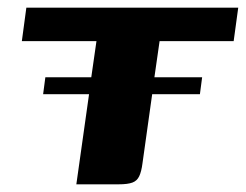

<svg xmlns="http://www.w3.org/2000/svg" viewBox="-20 -480 640 500"><path d="M98.1 -278.8H217.7L231.2 -372.9H36.9L48.6 -460H600.4L588.5 -372.9H395.6L382.1 -278.8H506.4L500.6 -234.7H376.3L351 -54.4Q348.3 -33.3 342.6 -21.2Q337 -9.1 324.9 -4.6Q312.7 0 288.8 0H178.8L211.9 -234.7H92.3Z"/></svg>

Font: Genos Thin
Style: Italic
Weight: 100
Italic angle: -8°
Designer: Robert E. Leuschke
Foundry: Robert E. Leuschke
Version: Version 1.010